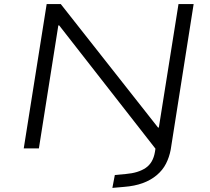

<svg xmlns="http://www.w3.org/2000/svg" viewBox="-20 -725 1027 938"><path d="M529 193 541 130 595 125Q655 120 691.5 95.5Q728 71 737 17L748 -54L747 11L269 -601H265L170 0H96L208 -705H277L752 -102H756L852 -705H926L814 6Q807 43 791 74.5Q775 106 746 130.5Q717 155 677.5 169.5Q638 184 586 188Z"/></svg>

Font: Nunito Sans 7pt Expanded Light
Style: Italic
Weight: 300
Width: 7
Italic angle: -9°
Designer: Vernon Adams
Foundry: Vernon Adams
Version: Version 3.101;gftools[0.9.27]